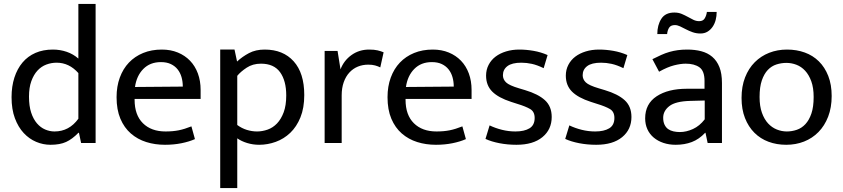

<svg xmlns="http://www.w3.org/2000/svg" viewBox="-20 -730 4304 980"><path d="M380 -710H468V0H394L383 -52H380Q349 -20 317.5 -5.5Q286 9 238 9Q200 9 164.5 -6Q129 -21 101 -51Q73 -81 56 -126.5Q39 -172 39 -234Q39 -289 53.5 -334Q68 -379 95 -411Q122 -443 161 -460Q200 -477 250 -477Q287 -477 320.5 -465.5Q354 -454 380 -431ZM380 -357Q333 -410 269 -410Q242 -410 216.5 -400.5Q191 -391 171.5 -370Q152 -349 140 -316Q128 -283 128 -237Q128 -189 139 -155.5Q150 -122 168.5 -100.5Q187 -79 210.5 -69Q234 -59 258 -59Q333 -59 380 -124Z M1004 -225H667V-221Q667 -143 709.5 -101Q752 -59 825 -59Q863 -59 892.5 -65Q922 -71 957 -85L975 -20Q946 -7 906.5 1Q867 9 822 9Q771 9 726.5 -5Q682 -19 648 -48.5Q614 -78 594.5 -124Q575 -170 575 -234Q575 -289 591.5 -334Q608 -379 638 -410.5Q668 -442 710.5 -459.5Q753 -477 806 -477Q851 -477 887.5 -462Q924 -447 950 -420Q976 -393 990 -355Q1004 -317 1004 -271ZM913 -288Q913 -314 906.5 -336.5Q900 -359 886.5 -376Q873 -393 852 -403Q831 -413 801 -413Q746 -413 711.5 -378Q677 -343 669 -286Z M1303 9Q1271 9 1241.5 0Q1212 -9 1191 -24V230H1104V-477H1177L1190 -416Q1217 -441 1251 -459Q1285 -477 1331 -477Q1425 -477 1479 -417Q1533 -357 1533 -245Q1533 -179 1513.5 -131Q1494 -83 1461.5 -52Q1429 -21 1387.5 -6Q1346 9 1303 9ZM1312 -405Q1270 -405 1239 -384.5Q1208 -364 1191 -343V-92Q1214 -75 1240 -67Q1266 -59 1292 -59Q1319 -59 1346 -68.5Q1373 -78 1394 -100Q1415 -122 1428 -157Q1441 -192 1441 -243Q1441 -318 1409.5 -361.5Q1378 -405 1312 -405Z M1637 0V-470H1703L1718 -376Q1735 -421 1774 -449Q1813 -477 1864 -477Q1890 -477 1907 -473Q1924 -469 1938 -463L1921 -386Q1909 -392 1894.5 -396Q1880 -400 1860 -400Q1831 -400 1806.5 -390Q1782 -380 1763.5 -360Q1745 -340 1734.5 -310.5Q1724 -281 1724 -243V0Z M2387 -225H2050V-221Q2050 -143 2092.5 -101Q2135 -59 2208 -59Q2246 -59 2275.5 -65Q2305 -71 2340 -85L2358 -20Q2329 -7 2289.5 1Q2250 9 2205 9Q2154 9 2109.5 -5Q2065 -19 2031 -48.5Q1997 -78 1977.5 -124Q1958 -170 1958 -234Q1958 -289 1974.5 -334Q1991 -379 2021 -410.5Q2051 -442 2093.5 -459.5Q2136 -477 2189 -477Q2234 -477 2270.5 -462Q2307 -447 2333 -420Q2359 -393 2373 -355Q2387 -317 2387 -271ZM2296 -288Q2296 -314 2289.5 -336.5Q2283 -359 2269.5 -376Q2256 -393 2235 -403Q2214 -413 2184 -413Q2129 -413 2094.5 -378Q2060 -343 2052 -286Z M2755 -382Q2722 -398 2695 -404Q2668 -410 2641 -410Q2593 -410 2570 -392.5Q2547 -375 2547 -346Q2547 -325 2563 -309.5Q2579 -294 2630 -279L2660 -270Q2727 -250 2761.5 -218.5Q2796 -187 2796 -133Q2796 -69 2748.5 -30Q2701 9 2616 9Q2571 9 2529.5 1Q2488 -7 2458 -21L2479 -90Q2508 -76 2542 -67.5Q2576 -59 2611 -59Q2656 -59 2682.5 -75Q2709 -91 2709 -128Q2709 -160 2686 -173.5Q2663 -187 2620 -200L2589 -210Q2524 -231 2492.5 -262.5Q2461 -294 2461 -344Q2461 -374 2474 -399Q2487 -424 2509.5 -441Q2532 -458 2563 -467.5Q2594 -477 2631 -477Q2666 -477 2703.5 -470.5Q2741 -464 2775 -449Z M3162 -382Q3129 -398 3102 -404Q3075 -410 3048 -410Q3000 -410 2977 -392.5Q2954 -375 2954 -346Q2954 -325 2970 -309.5Q2986 -294 3037 -279L3067 -270Q3134 -250 3168.5 -218.5Q3203 -187 3203 -133Q3203 -69 3155.5 -30Q3108 9 3023 9Q2978 9 2936.5 1Q2895 -7 2865 -21L2886 -90Q2915 -76 2949 -67.5Q2983 -59 3018 -59Q3063 -59 3089.5 -75Q3116 -91 3116 -128Q3116 -160 3093 -173.5Q3070 -187 3027 -200L2996 -210Q2931 -231 2899.5 -262.5Q2868 -294 2868 -344Q2868 -374 2881 -399Q2894 -424 2916.5 -441Q2939 -458 2970 -467.5Q3001 -477 3038 -477Q3073 -477 3110.5 -470.5Q3148 -464 3182 -449Z M3310 -428Q3334 -440 3355 -449.5Q3376 -459 3397 -465Q3418 -471 3440 -474Q3462 -477 3488 -477Q3527 -477 3559.5 -468.5Q3592 -460 3615.5 -440Q3639 -420 3652 -387.5Q3665 -355 3665 -306V0H3592L3581 -52H3579Q3548 -19 3511 -5Q3474 9 3429 9Q3395 9 3366.5 -0.5Q3338 -10 3317 -27.5Q3296 -45 3284.5 -70Q3273 -95 3273 -126Q3273 -200 3331.5 -238.5Q3390 -277 3486 -277H3576V-317Q3576 -368 3550 -386.5Q3524 -405 3480 -405Q3454 -405 3420.5 -396.5Q3387 -388 3344 -364ZM3577 -217 3503 -215Q3428 -213 3396.5 -188.5Q3365 -164 3365 -129Q3365 -108 3372 -93.5Q3379 -79 3390.5 -71Q3402 -63 3417.5 -59.5Q3433 -56 3450 -56Q3483 -56 3517 -71.5Q3551 -87 3577 -121ZM3335 -556Q3335 -602 3355.5 -634Q3376 -666 3422 -666Q3443 -666 3459.5 -659Q3476 -652 3490.5 -644Q3505 -636 3519 -629Q3533 -622 3549 -622Q3569 -622 3577.5 -637Q3586 -652 3588 -669H3638Q3638 -648 3633 -628.5Q3628 -609 3617.5 -593.5Q3607 -578 3591.5 -568.5Q3576 -559 3555 -559Q3534 -559 3515.5 -565.5Q3497 -572 3481 -580.5Q3465 -589 3451 -595.5Q3437 -602 3425 -602Q3404 -602 3395.5 -589Q3387 -576 3385 -556Z M4225 -240Q4225 -181 4207 -134.5Q4189 -88 4157.5 -56Q4126 -24 4084 -7.5Q4042 9 3993 9Q3944 9 3902.5 -6.5Q3861 -22 3830.5 -52.5Q3800 -83 3782.5 -127.5Q3765 -172 3765 -230Q3765 -289 3783 -335Q3801 -381 3832.5 -412.5Q3864 -444 3906 -460.5Q3948 -477 3997 -477Q4046 -477 4087.5 -462Q4129 -447 4159.5 -417Q4190 -387 4207.5 -342.5Q4225 -298 4225 -240ZM4133 -235Q4133 -282 4121 -315Q4109 -348 4089.5 -369Q4070 -390 4045 -399.5Q4020 -409 3994 -409Q3968 -409 3943 -401Q3918 -393 3899 -373Q3880 -353 3868.5 -319.5Q3857 -286 3857 -235Q3857 -188 3869 -154.5Q3881 -121 3900.5 -100Q3920 -79 3945 -69Q3970 -59 3996 -59Q4022 -59 4047 -67.5Q4072 -76 4091 -96.5Q4110 -117 4121.5 -150.5Q4133 -184 4133 -235Z"/></svg>

Font: Mukta
Style: Regular
Weight: 400
Designer: Girish Dalvi and Yashodeep Gholap
Foundry: Ek Type
Version: Version 2.538;PS 1.001;hotconv 16.6.51;makeotf.lib2.5.65220;